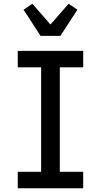

<svg xmlns="http://www.w3.org/2000/svg" viewBox="-20 -1007 540 1027"><path d="M75 0V-88H200V-647H75V-735H425V-647H300V-88H425V0ZM197 -815 106 -955 153 -987 250 -876 347 -987 394 -955 303 -815Z"/></svg>

Font: Iosevka Curly Semibold
Style: Regular
Weight: 600
Monospace: yes
Designer: Belleve Invis
Foundry: Belleve Invis
Version: Version 22.1.2; ttfautohint (v1.8.4)